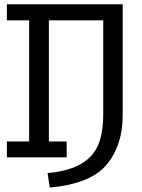

<svg xmlns="http://www.w3.org/2000/svg" viewBox="-20 -726 655 886"><path d="M199.5 72.8Q300.5 63.1 356.7 28.7Q412.8 -5.6 434.6 -61Q456.4 -116.4 456.4 -198.5V-632.3H205.6V-73.3H287.7V0H11.8V-73.3H114.4V-632.3H11.8V-706.2H546.2V-192.8Q546.2 -55.4 472.1 33.6Q397.9 122.6 209.7 139.5Z"/></svg>

Font: Fira Code Fixed
Style: Regular
Weight: 400
Monospace: yes
Designer: Carrois Corporate, Edenspiekermann AG, Nikita Prokopov
Foundry: Carrois Corporate, Edenspiekermann AG, Nikita Prokopov
Version: Version 5.002